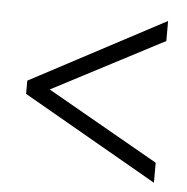

<svg xmlns="http://www.w3.org/2000/svg" viewBox="-40 -607 494 506"><g transform="rotate(5 207.5 -354.0)"><path d="M385 -140 29 -344V-379L385 -568V-515L90 -361L385 -193Z"/></g></svg>

Font: Noto Sans Thai ExtCond Light
Style: Regular
Weight: 300
Width: 2
Designer: Monotype Design Team
Foundry: Monotype Imaging Inc.
Version: Version 2.002; ttfautohint (v1.8.4.7-5d5b)